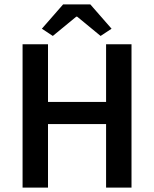

<svg xmlns="http://www.w3.org/2000/svg" viewBox="-20 -856 703 876"><path d="M83 0V-654H199V-391H464V-654H580V0H464V-290H199V0ZM171 -725 268 -836H392L489 -725L439 -692L332 -780H328L221 -692Z"/></svg>

Font: Giro Sans Semibold
Style: Regular
Weight: 600
Designer: Paul D. Hunt
Foundry: Adobe Systems Incorporated
Version: Version 1.000;PS 1.0;hotconv 1.0.88;makeotf.lib2.5.647800